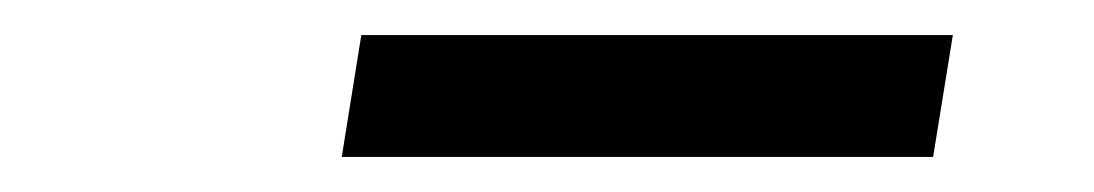

<svg xmlns="http://www.w3.org/2000/svg" viewBox="-20 -731 627 110"><path d="M514.6 -641.1H175.8L187 -710.9H525.9Z"/></svg>

Font: TypoPRO Roboto Mono
Style: Italic
Weight: 400
Designer: Google
Version: Version 2.000986; 2015; ttfautohint (v1.3)